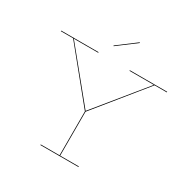

<svg xmlns="http://www.w3.org/2000/svg" viewBox="-207 -1135 1291 1318"><g transform="rotate(30 439.0 -476.0)"><path d="M859 -752V-747H762L442 -353V-5H590V0H288V-5H437V-353L116 -747H19V-752H315V-747H122L439 -359H440L756 -747H563V-752ZM529 -948 384 -839 381 -843 526 -952Z"/></g></svg>

Font: Hepta Slab Hairline
Style: Regular
Weight: 400
Designer: Michael LaGattuta
Foundry: Michael LaGattuta
Version: Version 1.100; ttfautohint (v1.8) -l 8 -r 50 -G 200 -x 14 -D